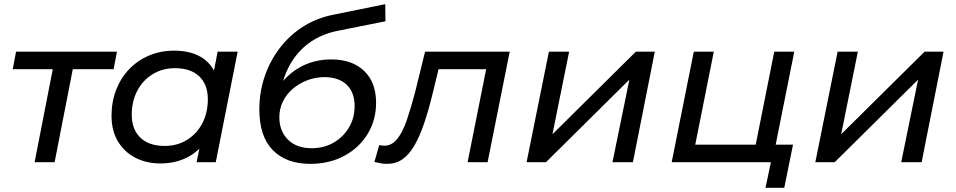

<svg xmlns="http://www.w3.org/2000/svg" viewBox="-20 -778 4587 921"><path d="M146 0 238 -471 256 -446H41L57 -530H541L525 -446H306L334 -471L242 0Z M749 6Q682 6 629 -21.5Q576 -49 545.5 -100Q515 -151 515 -223Q515 -291 537.5 -348Q560 -405 600.5 -447Q641 -489 696 -512Q751 -535 815 -535Q884 -535 932 -511Q980 -487 1006 -440.5Q1032 -394 1032 -327Q1032 -229 998 -153.5Q964 -78 900.5 -36Q837 6 749 6ZM770 -78Q830 -78 877 -107Q924 -136 950.5 -186.5Q977 -237 977 -302Q977 -372 936 -411.5Q895 -451 819 -451Q760 -451 713 -422.5Q666 -394 639 -343.5Q612 -293 612 -227Q612 -158 653 -118Q694 -78 770 -78ZM923 0 951 -137 983 -260 996 -386 1024 -530H1120L1015 0Z M1468 8Q1353 8 1288.5 -58Q1224 -124 1224 -253Q1224 -336 1249.5 -411Q1275 -486 1322 -547.5Q1369 -609 1433.5 -650Q1498 -691 1577 -707L1828 -758L1829 -676L1599 -630Q1520 -614 1461.5 -571Q1403 -528 1367.5 -461.5Q1332 -395 1321 -307L1295 -329Q1342 -410 1412 -451.5Q1482 -493 1569 -493Q1669 -493 1726.5 -438Q1784 -383 1784 -285Q1784 -202 1743.5 -135.5Q1703 -69 1631.5 -30.5Q1560 8 1468 8ZM1475 -67Q1534 -67 1580.5 -94Q1627 -121 1654 -166.5Q1681 -212 1681 -269Q1681 -336 1642.5 -372Q1604 -408 1536 -408Q1493 -408 1454 -393Q1415 -378 1384.5 -352Q1354 -326 1337 -291Q1320 -256 1320 -216Q1320 -149 1361.5 -108Q1403 -67 1475 -67Z M1776 -1 1799 -82Q1806 -81 1812 -80Q1818 -79 1823 -79Q1859 -79 1885 -111Q1911 -143 1931 -201Q1951 -259 1971 -335L2019 -530H2425L2319 0H2223L2318 -476L2337 -446H2065L2091 -476L2055 -328Q2035 -246 2013.5 -183.5Q1992 -121 1967 -78.5Q1942 -36 1910.5 -14Q1879 8 1837 8Q1822 8 1807.5 5.5Q1793 3 1776 -1Z M2506 0 2613 -530H2710L2630 -134L3030 -530H3121L3016 0H2918L2999 -396L2599 0Z M3202 0 3308 -530H3404L3315 -84H3605L3694 -530H3790L3684 0ZM3652 123 3679 -5 3701 0H3588L3605 -84H3784L3742 123Z M3891 0 3998 -530H4095L4015 -134L4415 -530H4506L4401 0H4303L4384 -396L3984 0Z"/></svg>

Font: MOST Montserrat Medium
Style: Italic
Weight: 500
Italic angle: -11.3°
Designer: Julieta Ulanovsky
Foundry: Julieta Ulanovsky
Version: Version 8.000;March 11, 2024;FontCreator 15.0.0.2926 64-bit